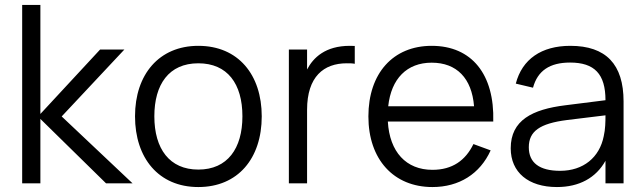

<svg xmlns="http://www.w3.org/2000/svg" viewBox="-20 -740 2597 775"><path d="M69.5 0H143V-260L408 0H515L229 -270L482 -540H384L143 -280V-720H69.5Z M780.5 15C940.5 15 1036.5 -100.5 1036.5 -270.5C1036.5 -438 942 -555 780.5 -555C622.5 -555 525 -440 525 -270.5C525 -102.5 620 15 780.5 15ZM780.5 -55.5C664.5 -55.5 603 -139 603 -270.5C603 -399 661.5 -484.5 780.5 -484.5C898 -484.5 958.5 -402 958.5 -270.5C958.5 -141 898.5 -55.5 780.5 -55.5Z M1412 -554.5C1405 -555 1399 -555 1392 -555C1293.5 -555 1244.5 -507.5 1219.5 -459.5V-540H1146V0H1219.5V-296.5C1219.5 -431 1287 -484.5 1379.5 -484.5C1392 -484.5 1402.5 -484.5 1412 -482.5Z M1725.5 -54.5C1619.5 -54.5 1552.5 -126.5 1545.5 -249.5H1971C1976.5 -439.5 1884.5 -555 1722.5 -555C1567 -555 1467 -444.5 1467 -270C1467 -96.5 1569 15 1725.5 15C1833 15 1917.5 -38 1960.5 -133L1891 -158.5C1859 -92.5 1806 -54.5 1725.5 -54.5ZM1547 -311C1559 -422.5 1622.5 -487 1722.5 -487C1823.5 -487 1884.5 -424 1893.5 -311Z M2282 -555C2165.5 -555 2087.5 -501 2062 -402.5L2131.5 -386C2150 -454.5 2199 -487.5 2281 -487.5C2379.5 -487.5 2424 -441.5 2424 -335.5L2261.5 -315C2129 -298.5 2041.5 -255 2041.5 -141.5C2041.5 -44.5 2112.5 15 2228 15C2318 15 2385.5 -22 2424 -91V0H2497V-330.5C2497 -480.5 2426 -555 2282 -555ZM2424 -274.5C2424 -250.5 2423.5 -217.5 2417 -190.5C2400 -104.5 2334.5 -50.5 2241 -50.5C2157.5 -50.5 2114.5 -83 2114.5 -145.5C2114.5 -210 2158.5 -241.5 2268.5 -255.5Z"/></svg>

Font: Vela Sans
Style: Regular
Weight: 400
Designer: Principal design: Mikhail Sharanda - project Manrope.
Design modification: Ravid Balaliev
Foundry: Mikhail Sharanda
Version: Version 1.001